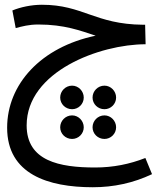

<svg xmlns="http://www.w3.org/2000/svg" viewBox="-20 -516 699 807"><path d="M370 271C458 271 541 253 619 216L591 148C525 174 455 188 380 188C230 188 92 161 92 11C92 -216 400 -330 592 -330L590 -412H581C379 -414 329 -496 156 -496C112 -496 66 -486 32 -472L46 -398C73 -405 101 -413 141 -413C251 -413 318 -387 382 -366C152 -318 10 -162 10 21C10 216 182 271 370 271ZM283 -57C310 -57 332 -79 332 -106C332 -133 310 -156 283 -156C255 -156 233 -133 233 -106C233 -79 255 -57 283 -57ZM419 -57C446 -57 468 -79 468 -106C468 -133 446 -156 419 -156C391 -156 369 -133 369 -106C369 -79 391 -57 419 -57ZM283 68C310 68 332 46 332 19C332 -8 310 -31 283 -31C255 -31 233 -8 233 19C233 46 255 68 283 68ZM419 68C446 68 468 46 468 19C468 -8 446 -31 419 -31C391 -31 369 -8 369 19C369 46 391 68 419 68Z"/></svg>

Font: Noto Sans Arabic UI
Style: Regular
Weight: 400
Designer: Monotype Design Team, Nadine Chahine and Nizar Qandah
Foundry: Monotype Imaging Inc.
Version: Version 2.010